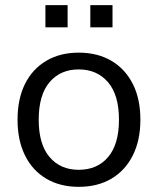

<svg xmlns="http://www.w3.org/2000/svg" viewBox="-20 -715 611 744"><path d="M285 9Q213 9 159.5 -22.5Q106 -54 77 -112.5Q48 -171 48 -251Q48 -332 77 -390Q106 -448 159.5 -479.5Q213 -511 285 -511Q358 -511 411.5 -479.5Q465 -448 494.5 -390Q524 -332 524 -251Q524 -171 494.5 -112.5Q465 -54 411.5 -22.5Q358 9 285 9ZM285 -57Q357 -57 399 -106.5Q441 -156 441 -251Q441 -347 398.5 -396.5Q356 -446 285 -446Q214 -446 172 -396.5Q130 -347 130 -251Q130 -156 172 -106.5Q214 -57 285 -57ZM330 -609V-695H416V-609ZM156 -609V-695H242V-609Z"/></svg>

Font: Mulish ExtraLight
Style: Regular
Weight: 400
Version: Version 3.603